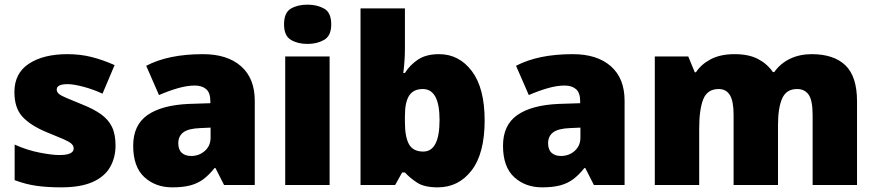

<svg xmlns="http://www.w3.org/2000/svg" viewBox="-20 -796 3771 826"><path d="M477 -170Q477 -118 453.5 -77Q430 -36 378.5 -13Q327 10 243 10Q184 10 137.5 3.5Q91 -3 43 -21V-174Q96 -150 150 -139.5Q204 -129 235 -129Q297 -129 297 -157Q297 -169 287 -178Q277 -187 251.5 -198Q226 -209 179 -228Q110 -257 76 -294.5Q42 -332 42 -400Q42 -481 104.5 -522Q167 -563 270 -563Q325 -563 373 -551Q421 -539 473 -516L421 -393Q380 -412 338 -423Q296 -434 271 -434Q224 -434 224 -411Q224 -401 232.5 -393Q241 -385 265 -375Q289 -365 335 -346Q383 -327 414.5 -304.5Q446 -282 461.5 -250.5Q477 -219 477 -170Z M853 -563Q958 -563 1017 -511Q1076 -459 1076 -363V0H944L907 -73H903Q880 -44 855.5 -25.5Q831 -7 799 1.5Q767 10 721 10Q649 10 601 -34Q553 -78 553 -169Q553 -258 614.5 -301Q676 -344 793 -349L885 -352V-360Q885 -397 867 -412.5Q849 -428 818 -428Q785 -428 745 -416.5Q705 -405 664 -387L609 -513Q657 -538 717.5 -550.5Q778 -563 853 -563ZM842 -245Q790 -243 768.5 -226.5Q747 -210 747 -180Q747 -152 762 -138.5Q777 -125 802 -125Q837 -125 861.5 -147Q886 -169 886 -204V-247Z M1303 -776Q1344 -776 1374.5 -759Q1405 -742 1405 -691Q1405 -642 1374.5 -624.5Q1344 -607 1303 -607Q1261 -607 1231.5 -624.5Q1202 -642 1202 -691Q1202 -742 1231.5 -759Q1261 -776 1303 -776ZM1398 -553V0H1207V-553Z M1722 -588Q1722 -559 1720 -532Q1718 -505 1715 -482H1722Q1743 -516 1778 -539.5Q1813 -563 1869 -563Q1955 -563 2010 -490Q2065 -417 2065 -278Q2065 -136 2009 -63Q1953 10 1863 10Q1805 10 1774 -10.5Q1743 -31 1722 -54H1710L1680 0H1531V-760H1722ZM1799 -413Q1759 -413 1740.5 -385Q1722 -357 1722 -298V-271Q1722 -207 1739.5 -175.5Q1757 -144 1801 -144Q1871 -144 1871 -280Q1871 -413 1799 -413Z M2444 -563Q2549 -563 2608 -511Q2667 -459 2667 -363V0H2535L2498 -73H2494Q2471 -44 2446.5 -25.5Q2422 -7 2390 1.5Q2358 10 2312 10Q2240 10 2192 -34Q2144 -78 2144 -169Q2144 -258 2205.5 -301Q2267 -344 2384 -349L2476 -352V-360Q2476 -397 2458 -412.5Q2440 -428 2409 -428Q2376 -428 2336 -416.5Q2296 -405 2255 -387L2200 -513Q2248 -538 2308.5 -550.5Q2369 -563 2444 -563ZM2433 -245Q2381 -243 2359.5 -226.5Q2338 -210 2338 -180Q2338 -152 2353 -138.5Q2368 -125 2393 -125Q2428 -125 2452.5 -147Q2477 -169 2477 -204V-247Z M3472 -563Q3567 -563 3617 -515Q3667 -467 3667 -360V0H3476V-301Q3476 -364 3459 -388.5Q3442 -413 3409 -413Q3363 -413 3345 -372.5Q3327 -332 3327 -258V0H3136V-301Q3136 -361 3120 -387Q3104 -413 3072 -413Q3023 -413 3005.5 -369Q2988 -325 2988 -242V0H2797V-553H2941L2969 -485H2974Q2996 -519 3037.5 -541Q3079 -563 3140 -563Q3201 -563 3240.5 -542.5Q3280 -522 3305 -486H3311Q3337 -523 3378.5 -543Q3420 -563 3472 -563Z"/></svg>

Font: Noto Sans Thaana Black
Style: Regular
Weight: 900
Designer: David Williams
Foundry: Google Inc.
Version: Version 3.001; ttfautohint (v1.8.4.7-5d5b)